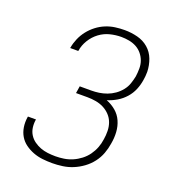

<svg xmlns="http://www.w3.org/2000/svg" viewBox="-136 -849 872 962"><g transform="rotate(20 300.0 -367.5)"><path d="M250 8Q224 8 198 5Q172 2 148.5 -7Q125 -16 105 -30.5Q85 -45 72.5 -66Q60 -87 56 -112.5Q52 -138 56 -165L57 -170H100L99 -166Q96 -145 99 -125Q102 -105 112.5 -88.5Q123 -72 139 -60.5Q155 -49 173.5 -42Q192 -35 212.5 -32.5Q233 -30 254 -30Q276 -30 299 -33.5Q322 -37 344 -46.5Q366 -56 385.5 -71Q405 -86 419 -105.5Q433 -125 441.5 -147Q450 -169 453 -192Q457 -215 456.5 -238.5Q456 -262 448.5 -282.5Q441 -303 426 -319Q411 -335 391.5 -345Q372 -355 349.5 -359Q327 -363 304 -363H243L249 -401H310Q331 -401 351.5 -404Q372 -407 392.5 -414.5Q413 -422 431.5 -435Q450 -448 464 -465.5Q478 -483 485 -503.5Q492 -524 496 -544Q499 -566 499 -587.5Q499 -609 492 -628Q485 -647 472 -662.5Q459 -678 441.5 -687.5Q424 -697 403 -701Q382 -705 361 -705Q331 -705 301 -697.5Q271 -690 245.5 -671Q220 -652 203 -624Q186 -596 182 -567L181 -565H138L139 -568Q143 -592 153.5 -616.5Q164 -641 180.5 -662Q197 -683 218.5 -699.5Q240 -716 264.5 -726Q289 -736 314.5 -739.5Q340 -743 365 -743Q400 -743 433.5 -734.5Q467 -726 492 -704.5Q517 -683 529 -651.5Q541 -620 542 -585Q542 -573 541 -562Q540 -551 538 -539Q534 -513 523.5 -487.5Q513 -462 494 -440.5Q475 -419 450.5 -404.5Q426 -390 400 -382Q428 -371 450.5 -352Q473 -333 485 -306Q497 -279 499 -248Q501 -217 495 -185Q491 -158 481 -131Q471 -104 453 -80.5Q435 -57 411 -39.5Q387 -22 360.5 -11Q334 0 305.5 4Q277 8 250 8Z"/></g></svg>

Font: Iosevka Aile XLt Obl
Style: Regular
Weight: 200
Italic angle: -9°
Designer: Belleve Invis
Foundry: Belleve Invis
Version: Version 31.1.0; ttfautohint (v1.8.4)